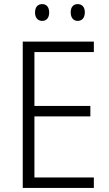

<svg xmlns="http://www.w3.org/2000/svg" viewBox="-20 -968 534 937"><path d="M151 -907C151 -882 164 -866 186 -866C207 -866 220 -881 220 -907C220 -933 207 -948 186 -948C164 -948 151 -933 151 -907ZM325 -908C325 -882 338 -866 359 -866C381 -866 394 -882 394 -908C394 -933 381 -948 359 -948C338 -948 325 -933 325 -908ZM438 -51V-102H148V-400H421V-451H148V-714H438V-765H91V-51Z"/></svg>

Font: Noto Sans Tamil UI SemiCondensed Light
Style: Regular
Weight: 300
Width: 4
Designer: Jelle Bosma - Monotype Design Team
Foundry: Monotype Imaging Inc.
Version: Version 2.004